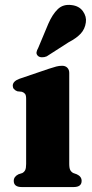

<svg xmlns="http://www.w3.org/2000/svg" viewBox="-20 -755 371 775"><path d="M259.5 -461V-93.5Q259.5 -76 263.8 -68.2Q268 -60.5 276 -56.5L290 -51.5Q309.5 -42.5 309.5 -25Q309.5 0 277.5 0H67.5Q35.5 0 35.5 -25Q35.5 -42 54.5 -51.5L70 -56.5Q77.5 -60.5 81.5 -68Q85.5 -75.5 85.5 -93V-356Q85.5 -370.5 81.2 -376Q77 -381.5 68.5 -384.5L50 -386.5Q31.5 -393.5 31.5 -409Q31.5 -427 58.5 -437L177.5 -477.5Q196 -483.5 207.2 -486.5Q218.5 -489.5 231 -489.5Q244 -489.5 251.8 -481.5Q259.5 -473.5 259.5 -461ZM175 -659Q191.5 -697 213.2 -718Q235 -739 269 -734.5Q299.5 -731 314.8 -709.5Q330 -688 326.5 -664.5Q323 -638 306 -619.5Q289 -601 256.5 -584L168.5 -527.5Q159 -523.5 149 -523.8Q139 -524 133 -529.5Q126 -536.5 127.5 -544.5Q129 -552.5 134 -561Z"/></svg>

Font: Fraunces 9pt
Style: Bold
Weight: 700
Version: Version 1.000;[b76b70a41]